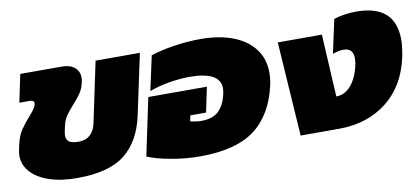

<svg xmlns="http://www.w3.org/2000/svg" viewBox="-58 -737 2053 939"><g transform="rotate(-10 969.0 -267.5)"><path d="M0 -142Q0 -151 4 -173L10 -200Q19 -239 37 -266Q55 -293 82 -323Q98 -341 106 -352.5Q114 -364 117 -375L118 -382Q118 -397 97 -397H45L74 -535H280Q321 -535 343.5 -516Q366 -497 366 -465Q366 -454 363 -442Q357 -413 342 -390.5Q327 -368 302 -341Q280 -317 266 -296.5Q252 -276 246 -250L241 -228Q237 -208 237 -201Q237 -179 251 -169Q265 -159 297 -159Q334 -159 355.5 -179Q377 -199 384 -232L448 -535H668L604 -235Q578 -112 499 -48.5Q420 15 260 15Q180 15 121.5 -5Q63 -25 31.5 -60.5Q0 -96 0 -142Z M611 -30 671 -315H962L936 -191H858L852 -162Q859 -160 875.5 -157.5Q892 -155 907 -155Q963 -155 993 -183.5Q1023 -212 1035 -268Q1038 -282 1038 -294Q1038 -377 886 -377Q837 -377 782 -367.5Q727 -358 686 -342L723 -513Q770 -529 838 -539.5Q906 -550 971 -550Q1064 -550 1132.5 -523.5Q1201 -497 1238 -447.5Q1275 -398 1275 -330Q1275 -299 1268 -268Q1236 -125 1142.5 -55Q1049 15 871 15Q801 15 728 2Q655 -11 611 -30Z M1341 -468H1560L1577 -158Q1619 -158 1650 -193.5Q1681 -229 1695 -292Q1699 -309 1699 -326Q1699 -377 1651 -377Q1626 -377 1597 -366L1633 -533Q1655 -541 1685.5 -545.5Q1716 -550 1744 -550Q1938 -550 1938 -377Q1938 -344 1928 -292Q1898 -152 1800.5 -76Q1703 0 1563 0H1372Z"/></g></svg>

Font: Prompt Black
Style: Italic
Weight: 900
Italic angle: -12°
Designer: Katatrad Team
Foundry: CadsonDemak
Version: Version 1.001